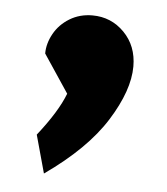

<svg xmlns="http://www.w3.org/2000/svg" viewBox="-37 -722 380 438"><g transform="rotate(5 153.0 -503.5)"><path d="M55 -406Q100 -463 116 -505L58 -592Q58 -615 70.5 -637.5Q83 -660 106 -674Q129 -688 158 -688Q201 -688 231 -657.5Q261 -627 261 -580Q261 -525 217 -455Q173 -385 79 -319Z"/></g></svg>

Font: Secular One
Style: Regular
Weight: 400
Designer: Michal Sahar
Foundry: Hagilda
Version: Version 1.000